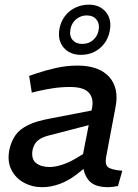

<svg xmlns="http://www.w3.org/2000/svg" viewBox="-20 -790 586 818"><path d="M482.6 2.5Q471.5 5 460.5 6.2Q449.5 7.5 441 7.5Q380.8 7.5 357 -23Q333.2 -53.4 333.6 -96.8L330.2 -115.8L372.1 -329.5Q380.2 -371.5 358.2 -395.4Q336.1 -419.4 279.1 -419.4Q240.2 -419.4 205.9 -414.1Q171.5 -408.7 143.1 -402.2L115.5 -395.4L104.2 -466.6L132.5 -476.4Q174.1 -490.4 218.7 -500.5Q263.4 -510.6 310.8 -510.6Q355.9 -510.6 389.8 -498.4Q423.7 -486.2 444.7 -463Q465.8 -439.8 473.1 -407.3Q480.4 -374.8 472.2 -333.8L432.5 -123Q426.2 -89.2 440.1 -77.9Q454 -66.6 501.1 -62.4ZM159.9 7.5Q117.2 7.5 81.7 -11.9Q46.2 -31.2 28.3 -67Q10.3 -102.8 20 -152.3Q27.5 -187.2 45.2 -213Q62.9 -238.7 98.4 -256.5Q133.8 -274.3 193.1 -284.9L391.2 -323.2L378.6 -262.2L192.7 -214Q167.9 -208.1 152.7 -199.3Q137.6 -190.4 129.9 -178.5Q122.2 -166.7 118.6 -150.2Q112.3 -112.7 133.5 -95.6Q154.6 -78.5 191.5 -78.5Q213.9 -78.5 243.3 -87.7Q272.8 -96.9 303.5 -115.3L355.3 -146.3L362.8 -91.3L305.7 -46.4Q270.8 -19.3 233.1 -5.9Q195.4 7.5 159.9 7.5ZM324.8 -556.3Q277.5 -556.3 250.8 -587.7Q224.2 -619 233.6 -668.6Q239.6 -699.3 257.2 -722.1Q274.8 -745 301.5 -757.6Q328.2 -770.2 358.8 -770.2Q405 -770.2 431.1 -738.6Q457.1 -707 447.6 -658.6Q441.9 -627.4 424.3 -604.3Q406.7 -581.3 381.4 -568.8Q356 -556.3 324.8 -556.3ZM329.6 -602.9Q358.6 -602.9 376.9 -619.6Q395.3 -636.2 399.8 -659.7Q405.8 -686.5 391.9 -705.4Q378 -724.3 349 -724.3Q324.8 -724.3 305.3 -708.7Q285.7 -693.1 280.4 -667Q274.4 -637 289.2 -620Q304 -602.9 329.6 -602.9Z"/></svg>

Font: REM Medium
Style: Italic
Weight: 500
Italic angle: -11°
Designer: Octavio Pardo
Foundry: Ashler Design
Version: Version 1.005;gftools[0.9.28]